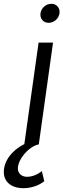

<svg xmlns="http://www.w3.org/2000/svg" viewBox="-103 -760 334 1010"><path d="M153 -640C181 -640 206 -662 210 -690C214 -718 195 -740 167 -740C139 -740 114 -718 110 -690C106 -662 125 -640 153 -640ZM-83 145C-83 196 -44 230 21 230C59 230 103 216 130 193L117 140C94 159 65 170 39 170C9 170 -9 150 -9 127C-9 78 46 13 98 0H101L176 -536H100L25 -2C-40 30 -83 87 -83 145Z"/></svg>

Font: Mluvka
Style: Italic
Weight: 400
Italic angle: -8°
Designer: Modified by Jiří Krblich, Original typeface by Gumpita Rahayu
Foundry: Gumpita Rahayu & Jiří Krblich
Version: Version 2.000;Glyphs 3.1.1 (3134)